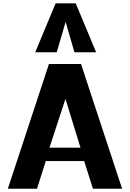

<svg xmlns="http://www.w3.org/2000/svg" viewBox="-20 -1166 806 1186"><path d="M384.3 -555.2 285.6 -253.9H477.1ZM282.2 -770.5H480.5L734.4 0H554.2L500 -170.9H262.7L208.5 0H28.3ZM323.7 -1145.5H447.8L573.7 -843.3H439.9L385.3 -1030.8L330.6 -843.3H197.8Z"/></svg>

Font: Nobile-bold
Style: Bold
Weight: 700
Version: Version 1.000;PS 001.000;hotconv 1.0.38